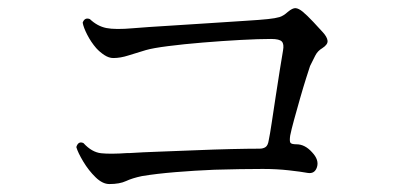

<svg xmlns="http://www.w3.org/2000/svg" viewBox="-20 -609 1040 483"><path d="M255 -146Q238 -146 220.5 -163Q203 -180 189.5 -202.5Q176 -225 172 -239Q177 -255 190 -249Q211 -226 234.5 -223.5Q258 -221 301 -224Q305 -224 307 -224Q337 -226 380.5 -227.5Q424 -229 471.5 -231Q519 -233 562 -234Q605 -235 633 -235Q642 -235 648 -239Q654 -243 656 -256Q659 -270 663.5 -300Q668 -330 673.5 -366Q679 -402 684 -433.5Q689 -465 692 -482Q695 -498 689 -504.5Q683 -511 662 -511Q631 -511 585 -508.5Q539 -506 490.5 -502Q442 -498 403 -493Q364 -488 347 -483Q323 -476 303 -469.5Q283 -463 265 -463Q254 -463 242.5 -470.5Q231 -478 222 -488Q209 -503 199.5 -521.5Q190 -540 188 -552Q193 -566 206 -561Q225 -543 247.5 -538.5Q270 -534 315 -538Q351 -541 401.5 -544Q452 -547 503 -550.5Q554 -554 595 -556.5Q636 -559 654 -561Q673 -563 683 -566Q693 -569 704 -579Q716 -589 723.5 -588.5Q731 -588 741 -580Q752 -571 768 -554Q784 -537 792 -528Q803 -516 804 -506.5Q805 -497 791 -488Q779 -481 773 -469Q767 -457 760 -443Q757 -434 750 -412Q743 -390 735 -362Q727 -334 720 -308.5Q713 -283 710 -268Q708 -254 710.5 -250Q713 -246 726 -246Q747 -246 765 -226Q783 -207 777.5 -189Q772 -171 754 -174Q738 -177 707 -180.5Q676 -184 641 -184Q615 -184 583.5 -183.5Q552 -183 519 -182Q470 -180 421.5 -176Q373 -172 337 -166Q313 -161 297 -153.5Q281 -146 255 -146Z"/></svg>

Font: Zen Old Mincho
Style: Regular
Weight: 400
Designer: Yoshimichi Ohira
Foundry: Positype
Version: Version 1.001